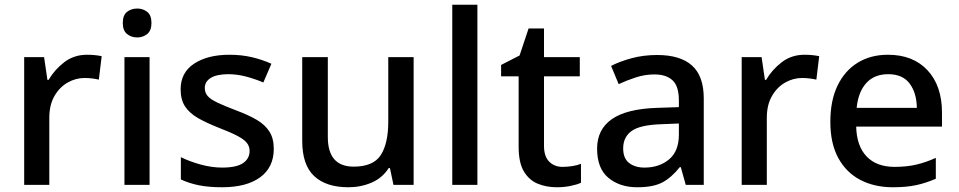

<svg xmlns="http://www.w3.org/2000/svg" viewBox="-20 -780 4044 810"><path d="M347 -549Q381 -549 409 -543L397 -444Q385 -447 369 -449Q353 -451 337 -451Q299 -451 265 -431.5Q231 -412 209.5 -374.5Q188 -337 188 -283V0H82V-539H166L180 -443H185Q210 -486 251 -517.5Q292 -549 347 -549Z M559 -744Q583 -744 601 -730Q619 -716 619 -683Q619 -651 601 -636.5Q583 -622 559 -622Q534 -622 516 -636.5Q498 -651 498 -683Q498 -716 516 -730Q534 -744 559 -744ZM611 -539V0H505V-539Z M1135 -152Q1135 -74 1077.5 -32Q1020 10 917 10Q860 10 818.5 1.5Q777 -7 743 -23V-117Q779 -99 826 -86Q873 -73 917 -73Q978 -73 1005.5 -92Q1033 -111 1033 -143Q1033 -162 1022 -176.5Q1011 -191 983 -206Q955 -221 903 -241Q852 -261 816 -281.5Q780 -302 761 -330.5Q742 -359 742 -403Q742 -474 799 -511.5Q856 -549 948 -549Q998 -549 1041.5 -539Q1085 -529 1125 -511L1091 -432Q1056 -447 1018 -457Q980 -467 944 -467Q895 -467 869.5 -451.5Q844 -436 844 -409Q844 -389 856 -375Q868 -361 897.5 -347Q927 -333 977 -314Q1028 -295 1063 -274.5Q1098 -254 1116.5 -225Q1135 -196 1135 -152Z M1725 -539V0H1640L1625 -71H1620Q1593 -29 1547.5 -9.5Q1502 10 1450 10Q1356 10 1305.5 -37Q1255 -84 1255 -186V-539H1363V-202Q1363 -77 1472 -77Q1555 -77 1586.5 -126Q1618 -175 1618 -267V-539Z M1994 0H1888V-760H1994Z M2353 -76Q2374 -76 2395.5 -79.5Q2417 -83 2431 -89V-9Q2414 -1 2386.5 4.5Q2359 10 2330 10Q2285 10 2248.5 -5Q2212 -20 2190 -57Q2168 -94 2168 -161V-458H2094V-506L2172 -546L2210 -660H2275V-539H2426V-458H2275V-165Q2275 -120 2297 -98Q2319 -76 2353 -76Z M2752 -548Q2850 -548 2899.5 -503.5Q2949 -459 2949 -365V0H2873L2852 -75H2848Q2813 -31 2774.5 -10.5Q2736 10 2668 10Q2595 10 2547 -29.5Q2499 -69 2499 -153Q2499 -234 2561.5 -277.5Q2624 -321 2753 -325L2844 -328V-356Q2844 -417 2817 -441.5Q2790 -466 2741 -466Q2701 -466 2662.5 -453.5Q2624 -441 2590 -425L2558 -502Q2595 -521 2645 -534.5Q2695 -548 2752 -548ZM2771 -256Q2679 -253 2644 -227Q2609 -201 2609 -154Q2609 -112 2634 -92.5Q2659 -73 2699 -73Q2761 -73 2802.5 -107.5Q2844 -142 2844 -212V-259Z M3374 -549Q3408 -549 3436 -543L3424 -444Q3412 -447 3396 -449Q3380 -451 3364 -451Q3326 -451 3292 -431.5Q3258 -412 3236.5 -374.5Q3215 -337 3215 -283V0H3109V-539H3193L3207 -443H3212Q3237 -486 3278 -517.5Q3319 -549 3374 -549Z M3726 -549Q3832 -549 3893 -483.5Q3954 -418 3954 -305V-246H3592Q3594 -164 3636 -120Q3678 -76 3754 -76Q3805 -76 3845.5 -85.5Q3886 -95 3928 -114V-26Q3887 -8 3845.5 1Q3804 10 3747 10Q3669 10 3609.5 -21Q3550 -52 3516.5 -113.5Q3483 -175 3483 -266Q3483 -356 3513.5 -419Q3544 -482 3598.5 -515.5Q3653 -549 3726 -549ZM3727 -467Q3669 -467 3635 -430Q3601 -393 3594 -325H3848Q3847 -388 3817.5 -427.5Q3788 -467 3727 -467Z"/></svg>

Font: Noto Sans Lao Medium
Style: Regular
Weight: 500
Designer: Monotype Design Team
Foundry: Monotype Imaging Inc.
Version: Version 2.003; ttfautohint (v1.8.4.7-5d5b)